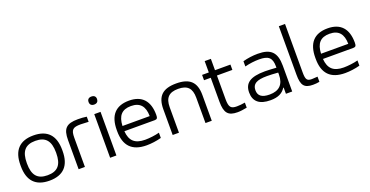

<svg xmlns="http://www.w3.org/2000/svg" viewBox="-30 -1384 3982 2068"><g transform="rotate(-20 1960.5 -350.5)"><path d="M42 -256V-244C42 -78 121 9 281 9C442 9 521 -78 521 -244V-256C521 -422 442 -509 281 -509C121 -509 42 -422 42 -256ZM114 -247V-253C114 -385 164 -447 281 -447C399 -447 449 -385 449 -253V-247C449 -115 399 -53 281 -53C164 -53 114 -115 114 -247Z M802 -447C824 -447 863 -445 892 -443V-502C859 -507 826 -509 792 -509C658 -509 616 -464 616 -334V0H688V-334C688 -427 711 -447 802 -447Z M977 -500V0H1049V-500ZM964 -642C964 -615 981 -597 1012 -597C1044 -597 1060 -614 1061 -642V-644C1061 -672 1044 -689 1012 -689C981 -689 964 -672 964 -644Z M1602 -265C1602 -422 1527 -509 1377 -509C1222 -509 1146 -422 1146 -256V-244C1146 -77 1226 9 1394 9C1447 9 1508 1 1563 -14V-74C1516 -61 1448 -53 1399 -53C1283 -53 1227 -104 1219 -216H1567C1595 -216 1602 -229 1602 -265ZM1219 -276C1224 -392 1273 -447 1377 -447C1482 -447 1530 -388 1531 -276Z M1694 -295V0H1766V-291C1766 -400 1813 -447 1918 -447C2023 -447 2070 -400 2070 -291V0H2142V-295C2142 -444 2072 -509 1918 -509C1763 -509 1694 -444 1694 -295Z M2450 -53C2383 -53 2361 -73 2361 -168V-439H2538V-500H2361V-630H2290V-500H2213V-439H2290V-165C2290 -34 2329 9 2436 9C2472 9 2499 4 2544 -4V-62C2508 -56 2478 -53 2450 -53Z M2854 -509C2795 -509 2738 -501 2682 -486V-426C2737 -440 2795 -447 2846 -447C2950 -447 2992 -416 2992 -314V-299C2930 -303 2886 -305 2862 -305C2693 -305 2624 -255 2624 -148C2624 -44 2688 9 2814 9C2899 9 2952 -16 2987 -71H2992V0H3064V-296C3064 -449 3002 -509 2854 -509ZM2696 -148C2696 -220 2746 -249 2865 -249C2896 -249 2946 -247 2992 -243V-220C2992 -108 2935 -52 2826 -52C2734 -52 2696 -86 2696 -148Z M3309 -53C3255 -53 3240 -71 3240 -154V-710H3169V-154C3169 -33 3199 9 3301 9C3326 9 3351 7 3375 2V-57C3354 -55 3326 -53 3309 -53Z M3878 -265C3878 -422 3803 -509 3653 -509C3498 -509 3422 -422 3422 -256V-244C3422 -77 3502 9 3670 9C3723 9 3784 1 3839 -14V-74C3792 -61 3724 -53 3675 -53C3559 -53 3503 -104 3495 -216H3843C3871 -216 3878 -229 3878 -265ZM3495 -276C3500 -392 3549 -447 3653 -447C3758 -447 3806 -388 3807 -276Z"/></g></svg>

Font: LT Wave Text Light
Style: Regular
Weight: 300
Designer: Daniel Lyons
Version: Version 2.5 (Glyphs App)